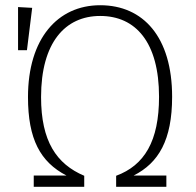

<svg xmlns="http://www.w3.org/2000/svg" viewBox="-20 -714 748 734"><path d="M363 -694C200 -694 87 -566 87 -343C87 -182 134 -95 234 -43H109V0H302V-42C196 -87 137 -174 137 -343C137 -551 229 -653 363 -653C499 -653 588 -552 588 -344C588 -174 532 -82 424 -42V0H616V-43H491C586 -91 638 -178 638 -344C638 -572 528 -694 363 -694ZM49 -687V-522H83L103 -684Z"/></svg>

Font: Fira Sans ExtraLight
Style: Regular
Weight: 200
Designer: bBox Type GmbH & Carrois Corporate GbR & Edenspiekermann AG
Foundry: bBox Type GmbH & Carrois Corporate GbR & Edenspiekermann AG
Version: Version 4.300;PS 004.300;hotconv 1.0.88;makeotf.lib2.5.64775